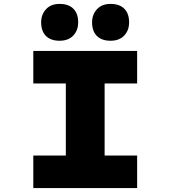

<svg xmlns="http://www.w3.org/2000/svg" viewBox="-20 -960 871 980"><path d="M150 0V-166H316V-534H150V-700H680V-534H514V-166H680V0ZM544 -752Q499 -752 474.5 -776.5Q450 -801 450 -846Q450 -886 475 -913Q500 -940 544 -940Q590 -940 614.5 -915.5Q639 -891 639 -846Q639 -805 614 -778.5Q589 -752 544 -752ZM284 -752Q239 -752 214.5 -776.5Q190 -801 190 -846Q190 -886 215 -913Q240 -940 284 -940Q330 -940 354.5 -915.5Q379 -891 379 -846Q379 -805 354 -778.5Q329 -752 284 -752Z"/></svg>

Font: Lexend Mega ExtraBold
Style: Regular
Weight: 800
Designer: Bonnie Shaver-Troup, Thomas Jockin
Foundry: Lexend
Version: Version 1.007